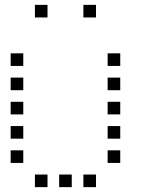

<svg xmlns="http://www.w3.org/2000/svg" viewBox="-20 -796 640 792"><path d="M125 -776Q124 -776 124 -776Q124 -776 124 -775V-725Q124 -724 124 -724Q124 -724 125 -724H175Q176 -724 176 -724Q176 -724 176 -725V-775Q176 -776 176 -776Q176 -776 175 -776ZM325 -776Q324 -776 324 -776Q324 -776 324 -775V-725Q324 -724 324 -724Q324 -724 325 -724H375Q376 -724 376 -724Q376 -724 376 -725V-775Q376 -776 376 -776Q376 -776 375 -776ZM25 -576Q24 -576 24 -576Q24 -576 24 -575V-525Q24 -524 24 -524Q24 -524 25 -524H75Q76 -524 76 -524Q76 -524 76 -525V-575Q76 -576 76 -576Q76 -576 75 -576ZM425 -576Q424 -576 424 -576Q424 -576 424 -575V-525Q424 -524 424 -524Q424 -524 425 -524H475Q476 -524 476 -524Q476 -524 476 -525V-575Q476 -576 476 -576Q476 -576 475 -576ZM25 -476Q24 -476 24 -476Q24 -476 24 -475V-425Q24 -424 24 -424Q24 -424 25 -424H75Q76 -424 76 -424Q76 -424 76 -425V-475Q76 -476 76 -476Q76 -476 75 -476ZM425 -476Q424 -476 424 -476Q424 -476 424 -475V-425Q424 -424 424 -424Q424 -424 425 -424H475Q476 -424 476 -424Q476 -424 476 -425V-475Q476 -476 476 -476Q476 -476 475 -476ZM25 -376Q24 -376 24 -376Q24 -376 24 -375V-325Q24 -324 24 -324Q24 -324 25 -324H75Q76 -324 76 -324Q76 -324 76 -325V-375Q76 -376 76 -376Q76 -376 75 -376ZM425 -376Q424 -376 424 -376Q424 -376 424 -375V-325Q424 -324 424 -324Q424 -324 425 -324H475Q476 -324 476 -324Q476 -324 476 -325V-375Q476 -376 476 -376Q476 -376 475 -376ZM25 -276Q24 -276 24 -276Q24 -276 24 -275V-225Q24 -224 24 -224Q24 -224 25 -224H75Q76 -224 76 -224Q76 -224 76 -225V-275Q76 -276 76 -276Q76 -276 75 -276ZM425 -276Q424 -276 424 -276Q424 -276 424 -275V-225Q424 -224 424 -224Q424 -224 425 -224H475Q476 -224 476 -224Q476 -224 476 -225V-275Q476 -276 476 -276Q476 -276 475 -276ZM25 -176Q24 -176 24 -176Q24 -176 24 -175V-125Q24 -124 24 -124Q24 -124 25 -124H75Q76 -124 76 -124Q76 -124 76 -125V-175Q76 -176 76 -176Q76 -176 75 -176ZM425 -176Q424 -176 424 -176Q424 -176 424 -175V-125Q424 -124 424 -124Q424 -124 425 -124H475Q476 -124 476 -124Q476 -124 476 -125V-175Q476 -176 476 -176Q476 -176 475 -176ZM125 -76Q124 -76 124 -76Q124 -76 124 -75V-25Q124 -24 124 -24Q124 -24 125 -24H175Q176 -24 176 -24Q176 -24 176 -25V-75Q176 -76 176 -76Q176 -76 175 -76ZM225 -76Q224 -76 224 -76Q224 -76 224 -75V-25Q224 -24 224 -24Q224 -24 225 -24H275Q276 -24 276 -24Q276 -24 276 -25V-75Q276 -76 276 -76Q276 -76 275 -76ZM325 -76Q324 -76 324 -76Q324 -76 324 -75V-25Q324 -24 324 -24Q324 -24 325 -24H375Q376 -24 376 -24Q376 -24 376 -25V-75Q376 -76 376 -76Q376 -76 375 -76Z"/></svg>

Font: Doto
Style: Regular
Weight: 400
Monospace: yes
Version: Version 1.000